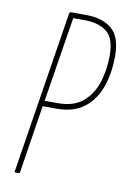

<svg xmlns="http://www.w3.org/2000/svg" viewBox="-77 -703 498 751"><g transform="rotate(10 171.5 -327.5)"><path d="M39 0Q33 0 35 -5L137 -650Q139 -655 143 -655H202Q268 -655 305.5 -624Q343 -593 343 -516Q343 -448 323.5 -393Q304 -338 262.5 -306Q221 -274 154 -274H98L56 -5Q55 0 50 0ZM102 -296H155Q216 -296 252.5 -326Q289 -356 305.5 -406Q322 -456 322 -515Q322 -583 289.5 -608.5Q257 -634 201 -634H156Z"/></g></svg>

Font: Sofia Sans Extra Condensed Thin
Style: Italic
Weight: 250
Italic angle: -9°
Version: Version 4.100